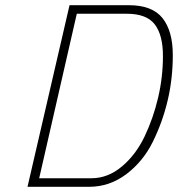

<svg xmlns="http://www.w3.org/2000/svg" viewBox="-20 -720 686 740"><path d="M323 0H86L248 -700H476Q567 -700 606.5 -650Q646 -600 646 -508Q646 -416 626 -332Q606 -248 568.5 -172.5Q531 -97 466.5 -48.5Q402 0 323 0ZM469 -667H276L131 -33H332Q396 -33 450 -78.5Q504 -124 537.5 -194.5Q571 -265 589.5 -344Q608 -423 608 -504Q608 -585 576.5 -626Q545 -667 469 -667Z"/></svg>

Font: TitilliumWebThinItalic
Style: Thin Italic
Weight: 200
Italic angle: -13°
Version: Version 1.001;PS 57.000;hotconv 1.0.70;makeotf.lib2.5.55311